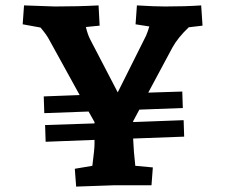

<svg xmlns="http://www.w3.org/2000/svg" viewBox="-20 -686 834 711"><path d="M130 -584 64 -596 69 -666Q126 -664 183 -662Q271 -662 345 -666L349 -591L298 -586Q305 -557 314 -540L416 -344L521 -554Q527 -568 533 -588L482 -596L487 -666Q553 -662 591 -662Q667 -662 725 -666L730 -591L679 -585Q639 -547 619 -511L529 -343L655 -347L657 -286L496 -280L473 -237V-234L660 -241L662 -180L473 -173Q475 -124 481 -72L546 -66L541 0H404L262 5L257 -61L322 -72Q330 -134 330 -152V-168L149 -161L147 -223L330 -229V-234L308 -273L144 -267L142 -329L275 -334L161 -541Q152 -558 130 -584Z"/></svg>

Font: Andada Pro ExtraBold
Style: Regular
Weight: 800
Designer: Carolina Giovagnoli
Foundry: Huerta Tipografica
Version: Version 3.005; ttfautohint (v1.8.4)